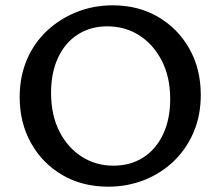

<svg xmlns="http://www.w3.org/2000/svg" viewBox="-20 -690 828 722"><path d="M387 12Q290 12 215 -31.5Q140 -75 97 -151.5Q54 -228 54 -325Q54 -403 81.5 -466.5Q109 -530 157.5 -575Q206 -620 269 -645Q332 -670 404 -670Q500 -670 574.5 -626.5Q649 -583 692 -507Q735 -431 735 -333Q735 -255 707.5 -191.5Q680 -128 632 -82.5Q584 -37 521 -12.5Q458 12 387 12ZM406 -67Q471 -67 519 -98Q567 -129 593.5 -185.5Q620 -242 620 -317Q620 -401 588 -462.5Q556 -524 503 -557.5Q450 -591 383 -591Q321 -591 273 -560.5Q225 -530 198.5 -473.5Q172 -417 172 -341Q172 -257 203.5 -195.5Q235 -134 288 -100.5Q341 -67 406 -67Z"/></svg>

Font: Ysabeau Infant SemiBold
Style: Regular
Weight: 600
Designer: Christian Thalmann (Catharsis Fonts)
Version: Version 2.002; featfreeze: ss01,ss02,lnum